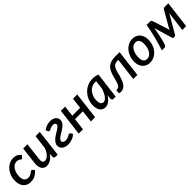

<svg xmlns="http://www.w3.org/2000/svg" viewBox="404 -1961 3412 3412"><g transform="rotate(-45 2110.0 -255.0)"><path d="M412.5 -91Q387 -62.5 363.5 -43.8Q340 -25 316.2 -13.5Q292.5 -2 266.8 2.8Q241 7.5 210.5 7.5Q166 7.5 131.5 -7.8Q97 -23 73.5 -50.8Q50 -78.5 37.5 -117.5Q25 -156.5 25 -204Q25 -245 34 -284.5Q43 -324 59.5 -358.8Q76 -393.5 99.8 -422.8Q123.5 -452 153 -473Q182.5 -494 217 -505.8Q251.5 -517.5 290 -517.5Q341 -517.5 375.8 -499.5Q410.5 -481.5 437 -446.5L403 -405.5Q399 -401.5 394 -398.2Q389 -395 383 -395Q375.5 -395 368.5 -400.5Q361.5 -406 351.5 -412.8Q341.5 -419.5 326.5 -425.2Q311.5 -431 288 -431Q256.5 -431 228.2 -414Q200 -397 178.8 -366.8Q157.5 -336.5 145 -294.5Q132.5 -252.5 132.5 -203Q132.5 -144 158.8 -110.5Q185 -77 233 -77Q264 -77 284.5 -86Q305 -95 319.2 -105.5Q333.5 -116 344 -125Q354.5 -134 366 -134Q376.5 -134 385.5 -124L412.5 -91Z M642 -510 603.5 -186Q596.5 -131.5 609.8 -106.5Q623 -81.5 657.5 -81.5Q678.5 -81.5 701 -93.2Q723.5 -105 744.2 -126.5Q765 -148 783 -178.5Q801 -209 813.5 -246.5L845.5 -510H952.5L891 0H837.5Q798.5 0 798.5 -38L803.5 -111.5Q764.5 -52 716.2 -22.2Q668 7.5 617 7.5Q585 7.5 560 -5.2Q535 -18 519 -42.8Q503 -67.5 497 -103.5Q491 -139.5 496.5 -186L535 -510Z M1214 -517Q1244 -517 1271 -509.8Q1298 -502.5 1318.5 -488Q1339 -473.5 1351.2 -451.8Q1363.5 -430 1363.5 -401Q1363.5 -365.5 1344.2 -337.5Q1325 -309.5 1296 -286.2Q1267 -263 1233.2 -243.2Q1199.5 -223.5 1170.5 -204.5Q1141.5 -185.5 1122.2 -165.8Q1103 -146 1103 -123Q1103 -104 1121.5 -90.2Q1140 -76.5 1173.5 -76.5Q1196.5 -76.5 1216 -83Q1235.5 -89.5 1251.2 -97.5Q1267 -105.5 1278.8 -112Q1290.5 -118.5 1298.5 -118.5Q1306.5 -118.5 1311.5 -115.8Q1316.5 -113 1321 -106L1346 -67.5Q1306.5 -30.5 1256.5 -11.8Q1206.5 7 1156 7Q1119 7 1089.5 -2.2Q1060 -11.5 1039.5 -27.8Q1019 -44 1008 -66.2Q997 -88.5 997 -114.5Q997 -151 1016.5 -180.2Q1036 -209.5 1065.2 -233.8Q1094.5 -258 1128.8 -278.5Q1163 -299 1192.2 -318Q1221.5 -337 1241 -355.2Q1260.5 -373.5 1260.5 -393.5Q1260.5 -409.5 1245.8 -421.2Q1231 -433 1201 -433Q1181 -433 1163.8 -427.8Q1146.5 -422.5 1132 -416Q1117.5 -409.5 1106.2 -404Q1095 -398.5 1087.5 -398.5Q1083 -398 1077.8 -400.5Q1072.5 -403 1068.5 -411.5L1045.5 -456Q1062 -470 1082 -481.2Q1102 -492.5 1123.8 -500.5Q1145.5 -508.5 1168.5 -512.8Q1191.5 -517 1214 -517Z M1893.5 -510 1832.5 0H1725.5L1752.5 -227.5H1555L1527.5 0H1420.5L1482 -510H1589L1564.5 -306H1762L1786.5 -510Z M2349.5 0H2293Q2272.5 0 2265 -10.5Q2257.5 -21 2257.5 -36.5L2264 -119Q2246.5 -90 2226.5 -66.8Q2206.5 -43.5 2184.5 -27Q2162.5 -10.5 2138 -1.5Q2113.5 7.5 2087.5 7.5Q2058 7.5 2033 -4Q2008 -15.5 1990 -38.5Q1972 -61.5 1961.8 -95.2Q1951.5 -129 1951.5 -173.5Q1951.5 -219 1963 -262.2Q1974.5 -305.5 1995.5 -343.8Q2016.5 -382 2046 -414Q2075.5 -446 2112 -469Q2148.5 -492 2190.8 -504.8Q2233 -517.5 2279.5 -517.5Q2313 -517.5 2346 -512.2Q2379 -507 2410.5 -494ZM2128.5 -81.5Q2151 -81.5 2172.2 -96.2Q2193.5 -111 2212.8 -136.8Q2232 -162.5 2248.5 -197.5Q2265 -232.5 2277.5 -273.5L2298 -437.5Q2289.5 -438.5 2281.2 -439.2Q2273 -440 2264.5 -440Q2221.5 -440 2183.8 -420Q2146 -400 2118.2 -366Q2090.5 -332 2074.5 -287.2Q2058.5 -242.5 2058.5 -193Q2058.5 -136 2076.8 -108.8Q2095 -81.5 2128.5 -81.5Z M2574 -274.5Q2589.5 -337.5 2611.2 -382.2Q2633 -427 2665 -455.2Q2697 -483.5 2742 -496.8Q2787 -510 2850 -510H2957.5L2895 0H2792L2844.5 -429H2828.5Q2796 -429 2772 -421.2Q2748 -413.5 2730 -395Q2712 -376.5 2699 -345.8Q2686 -315 2675 -269Q2657.5 -190.5 2637.2 -137.5Q2617 -84.5 2592.8 -52.5Q2568.5 -20.5 2539.5 -6.8Q2510.5 7 2475.5 7Q2450 7 2440.5 2.8Q2431 -1.5 2432 -12.5L2439.5 -74H2455.5Q2478.5 -74 2494.8 -84.2Q2511 -94.5 2523.8 -118Q2536.5 -141.5 2548.2 -179.8Q2560 -218 2574 -274.5Z M3222.5 -76.5Q3256 -76.5 3283.5 -95.2Q3311 -114 3330.2 -145.5Q3349.5 -177 3360 -218.2Q3370.5 -259.5 3370.5 -304.5Q3370.5 -370.5 3346.2 -402.2Q3322 -434 3274.5 -434Q3240.5 -434 3213.2 -415.5Q3186 -397 3167 -366Q3148 -335 3137.5 -293.5Q3127 -252 3127 -206.5Q3127 -76.5 3222.5 -76.5ZM3213 7.5Q3171 7.5 3135.5 -6.8Q3100 -21 3074.2 -48.2Q3048.5 -75.5 3034 -115.2Q3019.5 -155 3019.5 -205.5Q3019.5 -271 3040.2 -328Q3061 -385 3097 -427.2Q3133 -469.5 3181.2 -493.8Q3229.5 -518 3284.5 -518Q3326.5 -518 3362 -503.8Q3397.5 -489.5 3423 -462.2Q3448.5 -435 3463 -395.2Q3477.5 -355.5 3477.5 -305Q3477.5 -262 3468 -222Q3458.5 -182 3441.5 -147.2Q3424.5 -112.5 3400.2 -84Q3376 -55.5 3346.8 -35.2Q3317.5 -15 3283.5 -3.8Q3249.5 7.5 3213 7.5Z M3851.5 -210.5Q3855.5 -196 3858.8 -183.2Q3862 -170.5 3864.5 -159Q3871 -176.5 3882 -196L4050 -488Q4059 -502.5 4070.2 -507Q4081.5 -511.5 4092 -511.5H4183.5L4121 0H4024L4065 -327.5Q4066.5 -339 4069.2 -353Q4072 -367 4075.5 -380.5L3872 -31.5Q3860 -12.5 3840 -12.5H3825Q3805 -12.5 3798 -31.5L3696.5 -376Q3694 -361 3691.5 -344.8Q3689 -328.5 3686 -316Q3679 -280.5 3672.5 -246.8Q3666 -213 3658.5 -178.8Q3651 -144.5 3641.5 -108.5Q3632 -72.5 3618.5 -33Q3613 -17.5 3602.5 -8.8Q3592 0 3576 0H3511.5Q3549 -118.5 3582.5 -246.2Q3616 -374 3639 -511.5H3724Q3735 -511.5 3745.5 -507Q3756 -502.5 3760.5 -488L3851.5 -210.5Z"/></g></svg>

Font: Lato Semibold
Style: Italic
Weight: 600
Italic angle: -7°
Designer: Lukasz Dziedzic
Foundry: tyPoland Lukasz Dziedzic
Version: Version 2.006; 2014-01-15